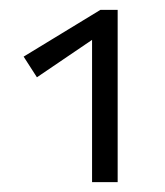

<svg xmlns="http://www.w3.org/2000/svg" viewBox="-20 -776 335 390"><path d="M219 -756V-406H167V-695L55 -619L28 -661L184 -756Z"/></svg>

Font: Ysabeau Infant
Style: Regular
Weight: 400
Designer: Christian Thalmann (Catharsis Fonts)
Version: Version 0.003